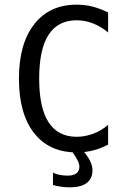

<svg xmlns="http://www.w3.org/2000/svg" viewBox="-20 -636 540 816"><path d="M329.1 0Q351.6 25.4 362.3 46.9Q373 68.4 373 87.9Q373 123 348.6 141.6Q324.2 160.2 276.4 160.2Q258.8 160.2 240.7 157.7Q222.7 155.3 205.1 150.4V97.7Q218.8 104.5 234.4 107.4Q250 110.4 268.6 110.4Q292 110.4 304.7 100.6Q317.4 90.8 317.4 72.3Q317.4 59.6 308.1 42.5Q298.8 25.4 281.2 0ZM439.5 -21.5Q408.2 -4.9 375.5 3.4Q342.8 11.7 305.7 11.7Q189.5 11.7 125 -70.3Q60.5 -152.3 60.5 -301.8Q60.5 -450.2 125.5 -533.2Q190.4 -616.2 305.7 -616.2Q342.8 -616.2 375.5 -607.4Q408.2 -598.6 439.5 -583V-498Q409.2 -523.4 375 -536.6Q340.8 -549.8 305.7 -549.8Q226.6 -549.8 186.5 -488.3Q146.5 -426.8 146.5 -301.8Q146.5 -177.7 186.5 -116.2Q226.6 -54.7 305.7 -54.7Q340.8 -54.7 375.5 -67.4Q410.2 -80.1 439.5 -105.5Z"/></svg>

Font: BabelStone Pseudographica
Style: Regular
Weight: 400
Designer: Andrew West
Foundry: BabelStone
Version: Version 16.0.0